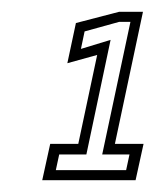

<svg xmlns="http://www.w3.org/2000/svg" viewBox="-20 -720 274 325"><path d="M51.5 -415 65 -476.5H112.5L144.5 -627L94 -613L108.5 -681L181.5 -700H222L174.5 -476.5H223L209.5 -415ZM74.5 -432H193.5L199.2 -458.5H153L200.8 -683H181.8L123.2 -666.8L117 -637.2L167.2 -652.5L126.2 -458.5H80.2Z"/></svg>

Font: Tourney Thin
Style: Italic
Weight: 100
Italic angle: -12°
Designer: Tyler Finck
Foundry: Etcetera Type Co
Version: Version 1.015